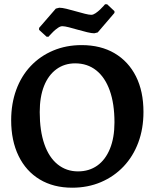

<svg xmlns="http://www.w3.org/2000/svg" viewBox="-20 -862 720 894"><path d="M316 12Q229 12 165 -26.5Q101 -65 66.5 -136Q32 -207 32 -302Q32 -379 55.5 -443.5Q79 -508 123 -554.5Q167 -601 227.5 -626.5Q288 -652 360 -652Q449 -652 513.5 -614Q578 -576 613 -506.5Q648 -437 648 -341Q648 -263 624 -198.5Q600 -134 555.5 -87Q511 -40 450 -14Q389 12 316 12ZM343 -64Q395 -64 433 -91Q471 -118 492 -169.5Q513 -221 513 -292Q513 -379 491 -440.5Q469 -502 428 -534.5Q387 -567 330 -567Q280 -567 242.5 -539.5Q205 -512 185 -461.5Q165 -411 165 -340Q165 -253 186.5 -191Q208 -129 248.5 -96.5Q289 -64 343 -64ZM197 -691 162 -723V-732L240 -822L256 -826Q269 -826 289.5 -821Q310 -816 332.5 -809.5Q355 -803 375 -798Q395 -793 405 -793Q414 -793 425 -800.5Q436 -808 446 -817.5Q456 -827 462.5 -834.5Q469 -842 469 -842H479L513 -810V-802L435 -711L419 -707Q407 -707 386 -712Q365 -717 342.5 -723.5Q320 -730 300.5 -735Q281 -740 270 -740Q261 -740 250 -732.5Q239 -725 229 -715.5Q219 -706 212.5 -698.5Q206 -691 206 -691Z"/></svg>

Font: Alegreya SemiBold
Style: Regular
Weight: 600
Designer: Juan Pablo del Peral
Foundry: Huerta Tipografica
Version: Version 2.009